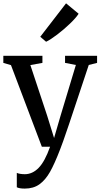

<svg xmlns="http://www.w3.org/2000/svg" viewBox="-20 -882 604 1154"><path d="M81 243.5V157Q87.5 160.5 101.2 162.8Q115 165 129 165Q175 165 212.2 127Q249.5 89 281 0H231.5L46 -490.5L0 -504V-546.5H235V-504L162.5 -491L263.5 -186.5L305 -52.5L344 -186.5L436 -491.5L371 -504V-546.5H563.5V-504L513.5 -491.5Q362.5 -33.5 341.5 15.5Q308.5 101.5 280.8 150.8Q253 200 217 225.8Q181 251.5 129 251.5Q96 251.5 81 243.5ZM256.5 -631.5 222 -661 377 -862 452.5 -799.5Q438 -776 401.5 -740.8Q365 -705.5 324.2 -674.5Q283.5 -643.5 258 -631.5Z"/></svg>

Font: Merriweather 12pt
Style: Regular
Weight: 400
Designer: Eben Sorkin
Foundry: Eben Sorkin
Version: Version 2.100